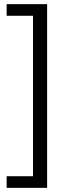

<svg xmlns="http://www.w3.org/2000/svg" viewBox="-20 -725 357 925"><path d="M12 180V124H139V-649H12V-705H207V180Z"/></svg>

Font: Nunito Sans 8pt Light
Style: Regular
Weight: 300
Version: Version 3.101;gftools[0.9.27]